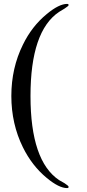

<svg xmlns="http://www.w3.org/2000/svg" viewBox="-20 -808 447 982"><path d="M331 148C331 144 324 138 310 129L282 113C185 48 136 -95 136 -317C136 -539 185 -682 282 -747L310 -764C324 -773 331 -779 331 -782C331 -786 328 -788 323 -788C296 -788 261 -771 219 -736C169 -695 128 -643 97 -579C58 -500 38 -413 38 -317C38 -222 58 -134 97 -55C128 8 169 61 219 102C261 137 296 154 323 154C328 154 331 152 331 148Z"/></svg>

Font: GFS Fleischman
Style: Regular
Weight: 400
Designer: George Matthiopoulos
Foundry: George Matthiopoulos
Version: Version 1.0